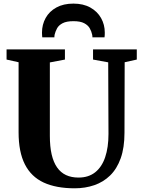

<svg xmlns="http://www.w3.org/2000/svg" viewBox="-20 -1010 768 1038"><path d="M384 8Q283.5 8 216 -23.2Q148.5 -54.5 114.5 -121.5Q80.5 -188.5 80.5 -294.5V-673.5L15.5 -688V-743H331V-688L249.5 -672.5V-275.5Q249.5 -218 259.2 -175.5Q269 -133 288.5 -105Q308 -77 337 -63.5Q366 -50 404.5 -50Q458.5 -50 494.5 -78.5Q530.5 -107 548.5 -160Q566.5 -213 566.5 -286L565 -673L483 -688V-743H719.5V-688L654 -673.5L653 -292.5Q653 -211.5 632.5 -154.2Q612 -97 575.2 -61.2Q538.5 -25.5 489.5 -8.8Q440.5 8 384 8ZM377 -990.5Q430.5 -990.5 468.5 -969.2Q506.5 -948 526.5 -912.2Q546.5 -876.5 546.5 -834Q546.5 -826.5 546.2 -820.2Q546 -814 545 -808H479.5Q479.5 -811 479.5 -815Q479.5 -819 478 -823.5Q474.5 -840.5 465.2 -857Q456 -873.5 435.2 -884.5Q414.5 -895.5 377 -895.5Q339.5 -895.5 318.5 -884.5Q297.5 -873.5 288.5 -856.8Q279.5 -840 275.5 -823.5Q274.5 -819 274.2 -815Q274 -811 274 -808H208.5Q208 -814 207.5 -820.5Q207 -827 207 -834Q207 -877 226.8 -912.8Q246.5 -948.5 284.8 -969.5Q323 -990.5 377 -990.5Z"/></svg>

Font: Merriweather 48pt ExtraBold
Style: Regular
Weight: 800
Version: Version 2.100